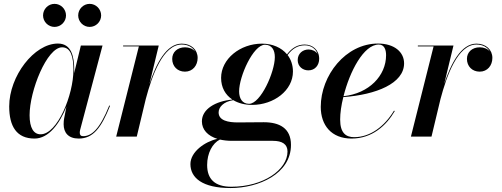

<svg xmlns="http://www.w3.org/2000/svg" viewBox="-20 -690 2536 970"><path d="M375 -612C375 -580.5 401 -554 433 -554C465 -554 491 -580.5 491 -612C491 -644 465 -670.5 433 -670.5C401 -670.5 375 -644 375 -612ZM197.5 -612C197.5 -580.5 223.5 -554 255.5 -554C287.5 -554 313.5 -580.5 313.5 -612C313.5 -644 287.5 -670.5 255.5 -670.5C223.5 -670.5 197.5 -644 197.5 -612ZM355 -336.5C355 -405.5 340.5 -470 272.5 -470C152.5 -470 26.5 -305.5 26.5 -152.5C26.5 -51.5 64 10 154.5 10C226 10 281 -65 315.5 -151L304 -91.5C302.5 -84.5 301.5 -75 301.5 -62.5C301.5 -20 325 10 377.5 10C450 10 491 -43 536 -155.5L532 -157C484.5 -38.5 443.5 -2 400 -2C387.5 -2 383 -9 383 -19C383 -23.5 383.5 -29 385 -34.5L498 -460H388.5L354.5 -320C355 -325.5 355 -331.5 355 -336.5ZM351 -337.5C351 -210 270 -11.5 185 -11.5C150.5 -11.5 129.5 -43 129.5 -108C129.5 -231.5 217 -451 294 -451C338 -451 351 -402 351 -337.5Z M681.5 -455.5 567 0H671L716.5 -190C747.5 -307 803.5 -465 898 -465C930 -465 954 -451 965.5 -430C954.5 -443.5 935.5 -451 915 -451C876 -451 850 -426.5 850 -392.5C850 -355 876.5 -328 914.5 -328C953.5 -328 978.5 -359 978.5 -397.5C978.5 -438.5 946.5 -469.5 898 -469.5C820.5 -469.5 768.5 -368 735 -265.5L782 -460H602V-455.5Z M1253.5 -160C1363.5 -160 1460 -233 1460 -328.5C1460 -361 1450 -389.5 1433 -412C1458 -445.5 1485.5 -461 1520 -461C1550 -461 1575 -445 1584 -418C1574.5 -432 1557 -440 1539 -440C1510 -440 1484 -420 1484 -386.5C1484 -354.5 1509 -334.5 1538 -334.5C1571.5 -334.5 1592.5 -360.5 1592.5 -393C1592.5 -437.5 1559.5 -465 1519.5 -465C1483.5 -465 1455 -448.5 1430 -415.5C1402 -449.5 1356.5 -469.5 1303.5 -469.5C1193 -469.5 1097 -392 1097 -296.5C1097 -248 1118.5 -210.5 1154 -187C1068 -179 1000 -138.5 1000 -77C1000 -35 1029.5 -3.5 1078 11.5C1015 25.5 942 77 942 139C942 208 1002 260 1144.5 260C1287.5 260 1450 188 1450 42C1450 -43 1391 -72.5 1312.5 -72.5C1284 -72.5 1216.5 -71.5 1181.5 -71.5C1133.5 -71.5 1084.5 -80.5 1084.5 -122C1084.5 -147.5 1108 -176.5 1158.5 -184C1184.5 -168.5 1217 -160 1253.5 -160ZM1238 -165.5C1203.5 -165.5 1188 -193.5 1188 -228.5C1188 -304 1259.5 -464 1318.5 -464C1353.5 -464 1368.5 -437 1368.5 -401.5C1368.5 -326.5 1297 -165.5 1238 -165.5ZM1026.5 143.5C1026.5 83.5 1053.5 33.5 1091 15C1109 19 1129 21.5 1151 21.5H1358.5C1406 21.5 1432.5 38.5 1432.5 75.5C1432.5 168 1309.5 253.5 1149 253.5C1064.5 253.5 1026.5 214 1026.5 143.5Z M1698.5 -86C1698.5 -118.5 1704 -158.5 1714.5 -199.5C1880.5 -211.5 2021.5 -268.5 2021.5 -370C2021.5 -426.5 1973 -470 1889.5 -470C1726.5 -470 1600.5 -309 1600.5 -150C1600.5 -57.5 1654 10 1756 10C1860 10 1932 -56 1974.5 -129L1970.5 -131C1923 -52 1851 3 1769.5 3C1728 3 1698.5 -17.5 1698.5 -86ZM1893.5 -465C1922 -465 1930.5 -438.5 1930.5 -411C1930.5 -307.5 1844.5 -218 1715.5 -204C1746.5 -328 1817 -465 1893.5 -465Z M2170.5 -455.5 2056 0H2160L2205.5 -190C2236.5 -307 2292.5 -465 2387 -465C2419 -465 2443 -451 2454.5 -430C2443.5 -443.5 2424.5 -451 2404 -451C2365 -451 2339 -426.5 2339 -392.5C2339 -355 2365.5 -328 2403.5 -328C2442.5 -328 2467.5 -359 2467.5 -397.5C2467.5 -438.5 2435.5 -469.5 2387 -469.5C2309.5 -469.5 2257.5 -368 2224 -265.5L2271 -460H2091V-455.5Z"/></svg>

Font: Bodoni* 36pt Medium
Style: Italic
Weight: 500
Italic angle: -13°
Version: Version 2.3